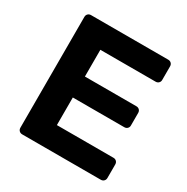

<svg xmlns="http://www.w3.org/2000/svg" viewBox="-160 -838 950 976"><g transform="rotate(30 315.0 -350.0)"><path d="M99 0Q88 0 81 -7Q74 -14 74 -25V-675Q74 -686 81 -693Q88 -700 99 -700H552Q563 -700 570 -693Q577 -686 577 -675V-595Q577 -585 570 -578Q563 -571 552 -571H228V-414H530Q541 -414 548 -407Q555 -400 555 -389V-315Q555 -305 548 -298Q541 -291 530 -291H228V-129H560Q571 -129 578 -122Q585 -115 585 -104V-25Q585 -14 578 -7Q571 0 560 0Z"/></g></svg>

Font: Rubik SemiBold
Style: Regular
Weight: 600
Designer: Hubert and Fischer
Foundry: Hubert and Fischer
Version: Version 2.300;gftools[0.9.30]